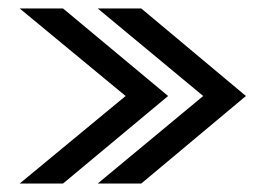

<svg xmlns="http://www.w3.org/2000/svg" viewBox="-20 -474 638 454"><path d="M211 -40 460.5 -247 211 -454H314L561.5 -247L314 -40ZM26.5 -40 277 -247 26.5 -454H129L377.5 -247L129 -40Z"/></svg>

Font: Anybody ExtraExpanded
Style: Regular
Weight: 400
Width: 8
Designer: Tyler Finck
Foundry: Etcetera Type Company
Version: Version 1.010; ttfautohint (v1.8.3) -l 8 -r 50 -G 200 -x 14 